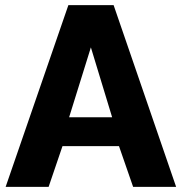

<svg xmlns="http://www.w3.org/2000/svg" viewBox="-20 -730 710 750"><path d="M247.1 -710H423.8L668 0H500L444.8 -159.2H224.1L169.9 0H2ZM418 -272 335 -544.9 250 -272Z"/></svg>

Font: Rawline ExtraBold
Style: Regular
Weight: 800
Designer: Matt McInerney, Pablo Impallari, Rodrigo Fuenzalida
Foundry: Matt McInerney, Pablo Impallari, Rodrigo Fuenzalida
Version: Version 4.020;PS 004.020;hotconv 1.0.88;makeotf.lib2.5.64775